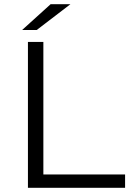

<svg xmlns="http://www.w3.org/2000/svg" viewBox="-20 -901 629 921"><path d="M86 -757H156L318 -881H223ZM114 0H580V-64H188V-700H114Z"/></svg>

Font: Montserrat Lite
Style: Regular
Weight: 400
Designer: Julieta Ulanovsky
Foundry: Julieta Ulanovsky
Version: Version 7.200;PS 007.200;hotconv 1.0.88;makeotf.lib2.5.64775